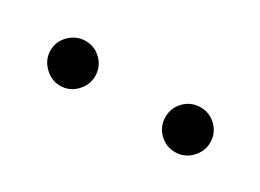

<svg xmlns="http://www.w3.org/2000/svg" viewBox="-22 -847 483 357"><g transform="rotate(30 219.5 -668.0)"><path d="M296 -668Q296 -688 310 -702Q324 -716 344 -716Q364 -716 378 -702Q392 -688 392 -668Q392 -649 378 -634.5Q364 -620 344 -620Q324 -620 310 -634Q296 -648 296 -668ZM97 -716Q117 -716 131 -702Q145 -688 145 -668Q145 -649 131 -634.5Q117 -620 97 -620Q78 -620 63.5 -634.5Q49 -649 49 -668Q49 -688 63.5 -702Q78 -716 97 -716Z"/></g></svg>

Font: Oak Sans
Style: Regular
Weight: 400
Designer: Erik Kennedy, Walven
Foundry: Erik Kennedy, Walven
Version: Version 1.000